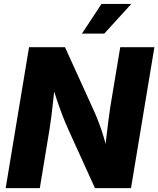

<svg xmlns="http://www.w3.org/2000/svg" viewBox="-20 -971 817 991"><path d="M9.3 0 129.9 -727.5H315.4L465.3 -397.9Q477.5 -371.1 490.2 -337.6Q502.9 -304.2 515.1 -264.2Q527.3 -224.1 538.1 -176.8L518.6 -161.1Q522 -199.7 527.3 -247.8Q532.7 -295.9 538.6 -341.1Q544.4 -386.2 548.8 -416L600.6 -727.5H776.9L656.2 0H470.2L333 -301.8Q317.4 -336.4 303.2 -373Q289.1 -409.7 274.2 -453.6Q259.3 -497.6 241.7 -552.7L265.6 -557.6Q260.7 -504.9 255.1 -455.8Q249.5 -406.7 244.6 -366.9Q239.7 -327.1 235.4 -302.2L185.5 0ZM402.8 -797.4 503.9 -950.7H657.7L518.1 -797.4Z"/></svg>

Font: Inter 20pt ExtraBold
Style: Italic
Weight: 800
Italic angle: -9.3988°
Version: Version 4.001;git-66647c0bb